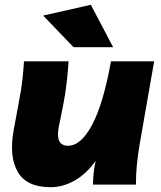

<svg xmlns="http://www.w3.org/2000/svg" viewBox="-20 -770 670 801"><path d="M191 11Q91 11 54 -53Q17 -117 37 -227L58 -340Q69 -396 73.5 -437.5Q78 -479 80 -514H266Q264 -477 258.5 -428Q253 -379 244 -334L225 -240Q210 -162 264 -162Q318 -162 364.5 -249.5Q411 -337 443 -514H623L564 -176Q547 -82 547 0H368Q368 -47 379 -99Q340 -44 291 -16.5Q242 11 191 11ZM287 -573 160 -705 359 -750 452 -573Z"/></svg>

Font: Livvic Black
Style: Italic
Weight: 900
Italic angle: -10°
Designer: Jacques Le Bailly, Baron von Fonthausen
Version: Version 1.001; ttfautohint (v1.8.2)